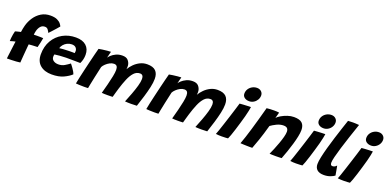

<svg xmlns="http://www.w3.org/2000/svg" viewBox="-7 -1540 4804 2382"><g transform="rotate(20 2395.0 -348.5)"><path d="M58.5 5.5Q58.5 2 62 -25.2Q65.5 -52.5 70.2 -90.5Q75 -128.5 79.8 -166Q84.5 -203.5 88 -228Q77 -226 56 -220.5Q35 -215 18.5 -209.5Q18.5 -225 21 -249.5Q23.5 -274 28 -299.5Q32.5 -325 38 -344.5Q44.5 -347 59.2 -350.8Q74 -354.5 88.8 -358Q103.5 -361.5 110.5 -363Q113.5 -385 117.8 -408Q122 -431 128 -452Q144 -511.5 178.8 -563.5Q213.5 -615.5 266 -647.8Q318.5 -680 387 -680Q443.5 -680 476.5 -664Q509.5 -648 525.5 -627.2Q541.5 -606.5 546 -593Q530 -574 507 -548Q484 -522 463.2 -499.5Q442.5 -477 433 -467.5Q426 -484 411.2 -505Q396.5 -526 369 -526Q333 -526 311.5 -500.8Q290 -475.5 280.5 -439.5Q277 -427.5 274.8 -412.5Q272.5 -397.5 271.5 -386Q287.5 -386.5 312.5 -386.8Q337.5 -387 361 -386.5Q384.5 -386 396 -385Q392.5 -358.5 384 -322.5Q375.5 -286.5 368 -257.5Q363 -257.5 342 -256.8Q321 -256 296 -254.5Q271 -253 253 -251Q251.5 -238.5 249.2 -212.5Q247 -186.5 244.2 -154.8Q241.5 -123 239 -92Q236.5 -61 234.8 -37Q233 -13 232.5 -4Q211.5 -0.5 180 1.5Q148.5 3.5 116 4.5Q83.5 5.5 58.5 5.5Z M901 -90.5Q864 -56 802 -26.8Q740 2.5 646.5 2.5Q551 2.5 493.8 -46.2Q436.5 -95 436.5 -188.5Q436.5 -292.5 481.8 -370Q527 -447.5 604 -490Q681 -532.5 776.5 -532.5Q865 -532.5 913 -489.5Q961 -446.5 961 -369.5Q961 -307 933.5 -252.5Q927 -253 902.2 -253.2Q877.5 -253.5 846.2 -253.8Q815 -254 787 -254.2Q759 -254.5 745.5 -254.5Q703 -254 660.5 -250.2Q618 -246.5 596 -243Q591.5 -231 591.5 -212.5Q591.5 -180 617.2 -161.8Q643 -143.5 682 -143.5Q728 -143.5 763 -164.5Q798 -185.5 827 -207.5Q829.5 -205 839.5 -192.2Q849.5 -179.5 862.2 -161.5Q875 -143.5 885.8 -124.5Q896.5 -105.5 901 -90.5ZM625 -336.5Q642.5 -339 676.2 -341.8Q710 -344.5 752.5 -345Q777 -345.5 798.5 -345.2Q820 -345 826 -344.5Q827.5 -351 828.2 -358.2Q829 -365.5 829 -373Q828.5 -397.5 811 -416Q793.5 -434.5 757.5 -434.5Q725 -434.5 697.2 -420.5Q669.5 -406.5 650.5 -384Q631.5 -361.5 625 -336.5Z M969.5 4Q975 -28.5 986.2 -79Q997.5 -129.5 1011.2 -188.5Q1025 -247.5 1039 -306.2Q1053 -365 1065.5 -414.5Q1078 -464 1086.5 -495Q1103 -499 1134.2 -503.2Q1165.5 -507.5 1196.5 -510.5Q1227.5 -513.5 1244 -513.5Q1241 -502.5 1236.8 -485.2Q1232.5 -468 1228.8 -452Q1225 -436 1223 -428.5Q1230.5 -441.5 1253.2 -462.8Q1276 -484 1312.2 -501.2Q1348.5 -518.5 1396.5 -518.5Q1447 -518.5 1471 -491.2Q1495 -464 1500 -428.5Q1501.5 -416 1500.8 -402.8Q1500 -389.5 1498.5 -377Q1519 -413 1552.5 -446.5Q1586 -480 1629 -501.2Q1672 -522.5 1722 -522.5Q1799 -522.5 1834.2 -487Q1869.5 -451.5 1869.5 -383.5Q1869.5 -335.5 1855.5 -271.8Q1841.5 -208 1819.8 -136.5Q1798 -65 1774.5 5.5Q1734.5 8 1697.5 8Q1677.5 8 1657.5 7.2Q1637.5 6.5 1618 5Q1641.5 -52 1665.2 -115Q1689 -178 1705 -234.5Q1721 -291 1721 -328Q1721 -385 1676 -385Q1630 -385 1596.5 -348.8Q1563 -312.5 1537.2 -251.2Q1511.5 -190 1489 -116Q1480.5 -87.5 1471.8 -57.2Q1463 -27 1454.5 4.5Q1444 5 1425.5 5.8Q1407 6.5 1387.5 6.5Q1364 6.5 1342 5.8Q1320 5 1311 3.5Q1328 -58 1344.2 -121.2Q1360.5 -184.5 1371 -237.8Q1381.5 -291 1381.5 -322.5Q1381.5 -354.5 1370 -370.8Q1358.5 -387 1331 -387Q1304.5 -387 1276.8 -372.2Q1249 -357.5 1226.8 -336.2Q1204.5 -315 1194 -294.5Q1176 -215 1162 -149.2Q1148 -83.5 1139.8 -42.2Q1131.5 -1 1130.5 7Q1125 7 1107.2 7.8Q1089.5 8.5 1077 8.5Q1045 8.5 1014 7Q983 5.5 969.5 4Z M1898.5 4Q1904 -28.5 1915.2 -79Q1926.5 -129.5 1940.2 -188.5Q1954 -247.5 1968 -306.2Q1982 -365 1994.5 -414.5Q2007 -464 2015.5 -495Q2032 -499 2063.2 -503.2Q2094.5 -507.5 2125.5 -510.5Q2156.5 -513.5 2173 -513.5Q2170 -502.5 2165.8 -485.2Q2161.5 -468 2157.8 -452Q2154 -436 2152 -428.5Q2159.5 -441.5 2182.2 -462.8Q2205 -484 2241.2 -501.2Q2277.5 -518.5 2325.5 -518.5Q2376 -518.5 2400 -491.2Q2424 -464 2429 -428.5Q2430.5 -416 2429.8 -402.8Q2429 -389.5 2427.5 -377Q2448 -413 2481.5 -446.5Q2515 -480 2558 -501.2Q2601 -522.5 2651 -522.5Q2728 -522.5 2763.2 -487Q2798.5 -451.5 2798.5 -383.5Q2798.5 -335.5 2784.5 -271.8Q2770.5 -208 2748.8 -136.5Q2727 -65 2703.5 5.5Q2663.5 8 2626.5 8Q2606.5 8 2586.5 7.2Q2566.5 6.5 2547 5Q2570.5 -52 2594.2 -115Q2618 -178 2634 -234.5Q2650 -291 2650 -328Q2650 -385 2605 -385Q2559 -385 2525.5 -348.8Q2492 -312.5 2466.2 -251.2Q2440.5 -190 2418 -116Q2409.5 -87.5 2400.8 -57.2Q2392 -27 2383.5 4.5Q2373 5 2354.5 5.8Q2336 6.5 2316.5 6.5Q2293 6.5 2271 5.8Q2249 5 2240 3.5Q2257 -58 2273.2 -121.2Q2289.5 -184.5 2300 -237.8Q2310.5 -291 2310.5 -322.5Q2310.5 -354.5 2299 -370.8Q2287.5 -387 2260 -387Q2233.5 -387 2205.8 -372.2Q2178 -357.5 2155.8 -336.2Q2133.5 -315 2123 -294.5Q2105 -215 2091 -149.2Q2077 -83.5 2068.8 -42.2Q2060.5 -1 2059.5 7Q2054 7 2036.2 7.8Q2018.5 8.5 2006 8.5Q1974 8.5 1943 7Q1912 5.5 1898.5 4Z M3063.5 -523.5Q3025.5 -523.5 3000.8 -542.2Q2976 -561 2976 -593.5Q2976 -627.5 2993.5 -654.5Q3011 -681.5 3039.8 -697.2Q3068.5 -713 3102 -713Q3136.5 -713 3158.5 -692.2Q3180.5 -671.5 3180.5 -640.5Q3180.5 -609.5 3164.5 -582.8Q3148.5 -556 3121.8 -539.8Q3095 -523.5 3063.5 -523.5ZM2976 -1Q2967 0 2942.8 1.5Q2918.5 3 2892.5 3Q2873 3 2853.5 2Q2834 1 2815.5 -1.5Q2821.5 -14.5 2835.2 -54.8Q2849 -95 2867 -150.2Q2885 -205.5 2903.8 -264Q2922.5 -322.5 2938.2 -373.5Q2954 -424.5 2963 -455.5Q2980.5 -457.5 3008.5 -459Q3036.5 -460.5 3064.5 -461.8Q3092.5 -463 3110.5 -463Q3109 -447 3101.2 -410.8Q3093.5 -374.5 3082.5 -332Q3070 -286.5 3055 -235.5Q3040 -184.5 3025 -136.8Q3010 -89 2997 -52.8Q2984 -16.5 2976 -1Z M3298.5 6.5Q3283 7 3261 7Q3239 7 3216.5 6Q3198.5 5.5 3174.5 4.5Q3150.5 3.5 3141.5 2.5Q3173 -81 3211.2 -210Q3249.5 -339 3297.5 -516.5Q3341 -522 3396.5 -522Q3415 -522 3432.2 -521.2Q3449.5 -520.5 3462 -518Q3461 -513.5 3457.2 -499.2Q3453.5 -485 3449 -468.5Q3444.5 -452 3441 -440.5Q3458 -459.5 3493.2 -480.2Q3528.5 -501 3571.5 -515.5Q3614.5 -530 3656 -530Q3732 -530 3764.2 -499.2Q3796.5 -468.5 3796.5 -408Q3796.5 -372.5 3786.2 -322.5Q3776 -272.5 3759.2 -215.5Q3742.5 -158.5 3723 -102.2Q3703.5 -46 3685 1.5Q3674.5 2.5 3652.8 3.2Q3631 4 3607 4Q3581.5 4 3558.8 3.2Q3536 2.5 3525.5 1.5Q3540 -29.5 3558.5 -74Q3577 -118.5 3594.2 -166.5Q3611.5 -214.5 3622.8 -257Q3634 -299.5 3634 -326.5Q3634 -355 3619.5 -371Q3605 -387 3570 -387Q3525.5 -387 3480.5 -365Q3435.5 -343 3406 -321Q3373 -202.5 3344 -118.8Q3315 -35 3298.5 6.5Z M4045.5 -523.5Q4007.5 -523.5 3982.8 -542.2Q3958 -561 3958 -593.5Q3958 -627.5 3975.5 -654.5Q3993 -681.5 4021.8 -697.2Q4050.5 -713 4084 -713Q4118.5 -713 4140.5 -692.2Q4162.5 -671.5 4162.5 -640.5Q4162.5 -609.5 4146.5 -582.8Q4130.5 -556 4103.8 -539.8Q4077 -523.5 4045.5 -523.5ZM3958 -1Q3949 0 3924.8 1.5Q3900.5 3 3874.5 3Q3855 3 3835.5 2Q3816 1 3797.5 -1.5Q3803.5 -14.5 3817.2 -54.8Q3831 -95 3849 -150.2Q3867 -205.5 3885.8 -264Q3904.5 -322.5 3920.2 -373.5Q3936 -424.5 3945 -455.5Q3962.5 -457.5 3990.5 -459Q4018.5 -460.5 4046.5 -461.8Q4074.5 -463 4092.5 -463Q4091 -447 4083.2 -410.8Q4075.5 -374.5 4064.5 -332Q4052 -286.5 4037 -235.5Q4022 -184.5 4007 -136.8Q3992 -89 3979 -52.8Q3966 -16.5 3958 -1Z M4386.5 -23.5Q4368 -8.5 4330.5 5.8Q4293 20 4246 20Q4186.5 20 4156.8 -6.8Q4127 -33.5 4127 -82Q4127 -117 4139.5 -176.5Q4152 -236 4172.2 -308.5Q4192.5 -381 4216 -456Q4239.5 -531 4261.8 -598.5Q4284 -666 4300.5 -714.5Q4337 -717 4367 -717Q4386 -717 4405 -716Q4424 -715 4446.5 -713Q4413.5 -617 4384 -528Q4354.5 -439 4331.8 -364.5Q4309 -290 4295.8 -236.2Q4282.5 -182.5 4282.5 -157Q4282.5 -140 4288.5 -130Q4294.5 -120 4309.5 -120Q4327 -120 4340 -127.5Q4353 -135 4363.5 -147.5Q4365 -141.5 4368.5 -123.5Q4372 -105.5 4375.8 -84Q4379.5 -62.5 4382.5 -45.2Q4385.5 -28 4386.5 -23.5Z M4673 -523.5Q4635 -523.5 4610.2 -542.2Q4585.5 -561 4585.5 -593.5Q4585.5 -627.5 4603 -654.5Q4620.5 -681.5 4649.2 -697.2Q4678 -713 4711.5 -713Q4746 -713 4768 -692.2Q4790 -671.5 4790 -640.5Q4790 -609.5 4774 -582.8Q4758 -556 4731.2 -539.8Q4704.5 -523.5 4673 -523.5ZM4585.5 -1Q4576.5 0 4552.2 1.5Q4528 3 4502 3Q4482.5 3 4463 2Q4443.5 1 4425 -1.5Q4431 -14.5 4444.8 -54.8Q4458.5 -95 4476.5 -150.2Q4494.5 -205.5 4513.2 -264Q4532 -322.5 4547.8 -373.5Q4563.5 -424.5 4572.5 -455.5Q4590 -457.5 4618 -459Q4646 -460.5 4674 -461.8Q4702 -463 4720 -463Q4718.5 -447 4710.8 -410.8Q4703 -374.5 4692 -332Q4679.5 -286.5 4664.5 -235.5Q4649.5 -184.5 4634.5 -136.8Q4619.5 -89 4606.5 -52.8Q4593.5 -16.5 4585.5 -1Z"/></g></svg>

Font: Grandstander
Style: Bold Italic
Weight: 700
Italic angle: -15°
Designer: Tyler Finck
Foundry: Etcetera Type Co
Version: Version 1.200; ttfautohint (v1.8.3)